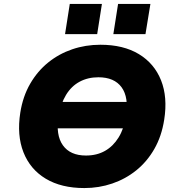

<svg xmlns="http://www.w3.org/2000/svg" viewBox="-20 -943 905 974"><path d="M191 -292 211 -426H714L693 -292ZM408 11Q291 11 212 -36.5Q133 -84 99 -170.5Q65 -257 83 -372Q96 -454 133 -518Q170 -582 224.5 -626Q279 -670 346.5 -693Q414 -716 489 -716Q606 -716 684.5 -668.5Q763 -621 797 -535.5Q831 -450 813 -336Q800 -252 763 -187.5Q726 -123 671.5 -79Q617 -35 549.5 -12Q482 11 408 11ZM416 -154Q471 -154 512.5 -177.5Q554 -201 581.5 -245.5Q609 -290 619 -353Q634 -449 597 -500Q560 -551 479 -551Q426 -551 384 -528.5Q342 -506 315 -461.5Q288 -417 277 -353Q262 -258 299 -206Q336 -154 416 -154ZM555 -770 579 -923H743L718 -770ZM310 -770 334 -923H497L473 -770Z"/></svg>

Font: Nunito Sans 6pt Black
Style: Italic
Weight: 900
Italic angle: -9°
Version: Version 3.101;gftools[0.9.27]